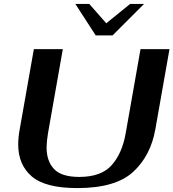

<svg xmlns="http://www.w3.org/2000/svg" viewBox="-20 -951 886 981"><path d="M73 -213Q73 -249 81 -292L153 -700H301L225 -269Q218 -225 218 -198Q218 -128 256 -87.5Q294 -47 385 -47Q497 -47 550.5 -107Q604 -167 622 -269L698 -700H846L774 -292Q750 -155 660 -72.5Q570 10 375 10Q212 10 142.5 -49.5Q73 -109 73 -213ZM365 -931H436L523 -832L645 -931H716L555 -770H469Z"/></svg>

Font: Fahkwang SemiBold
Style: Italic
Weight: 600
Italic angle: -10°
Version: Version 1.000; ttfautohint (v1.6)